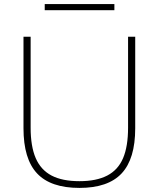

<svg xmlns="http://www.w3.org/2000/svg" viewBox="-20 -910 777 940"><path d="M369 10Q228 10 161.5 -61Q95 -132 95 -282V-730H130V-285Q130 -193 155 -135.5Q180 -78 232.5 -50.5Q285 -23 369 -23Q452 -23 505 -50.5Q558 -78 582.5 -135.5Q607 -193 607 -285V-730H642V-282Q642 -132 575.5 -61Q509 10 369 10ZM199 -860V-890H540V-860Z"/></svg>

Font: M PLUS 2 ExtraLight
Style: Regular
Weight: 250
Designer: Coji Morishita
Foundry: UNDERFOREST DESIGN
Version: Version 1.001